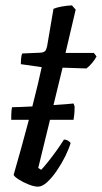

<svg xmlns="http://www.w3.org/2000/svg" viewBox="-20 -698 381 718"><path d="M122 0Q108 0 87.5 -8Q67 -16 50.5 -26.5Q34 -37 31 -44Q46 -96 60.5 -148.5Q75 -201 88 -250H22Q22 -273 23 -283.5Q24 -294 25 -297Q38 -297 58 -298Q78 -299 101 -300Q113 -347 122 -385Q131 -423 136 -447L58 -458Q58 -486 63 -498L132 -501Q143 -502 148 -506.5Q153 -511 156 -524L180 -665Q191 -670 210.5 -673.5Q230 -677 249 -678L263 -662L225 -500H331L341 -487Q335 -475 324 -462Q313 -449 303 -442L214 -445L180 -305Q207 -307 228 -308.5Q249 -310 255 -311L259 -300Q259 -280 257.5 -268Q256 -256 255 -250H167L123 -70L134 -63Q143 -72 159 -92Q175 -112 191.5 -135Q208 -158 219 -176Q228 -176 235 -171.5Q242 -167 244 -163Q238 -142 224.5 -114.5Q211 -87 193 -60.5Q175 -34 156.5 -17Q138 0 122 0Z"/></svg>

Font: Texturina
Style: Italic
Weight: 400
Italic angle: -11°
Designer: Guillermo Torres Carreño
Foundry: Omnibus-Type
Version: Version 1.002; ttfautohint (v1.8.3)